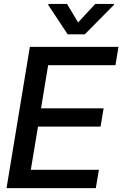

<svg xmlns="http://www.w3.org/2000/svg" viewBox="-20 -969 630 989"><path d="M13.7 0 133.8 -727.5H590.3L574.7 -633.3H228L191.4 -411.1H513.7L498 -316.9H175.8L138.7 -94.2H489.3L473.6 0ZM325.2 -948.7 382.3 -853.5 470.7 -948.7H567.4L566.4 -943.4L416.5 -792H328.6L228.5 -943.4L229.5 -948.7Z"/></svg>

Font: Inter Tight Medium
Style: Italic
Weight: 500
Italic angle: -9.39999°
Designer: Rasmus Andersson
Foundry: rsms
Version: Version 3.004